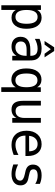

<svg xmlns="http://www.w3.org/2000/svg" viewBox="1061 -1765 878 3040"><g transform="rotate(90 1500.0 -245.0)"><path d="M137.7 -56.6V172.9H63.5V-454.1H137.7V-395.5Q156.2 -429.7 187.5 -447.3Q218.8 -464.8 259.8 -464.8Q341.8 -464.8 388.7 -400.9Q435.5 -336.9 435.5 -224.6Q435.5 -114.3 388.7 -51.3Q341.8 11.7 259.8 11.7Q217.8 11.7 186.5 -5.9Q155.3 -23.4 137.7 -56.6ZM356.4 -226.6Q356.4 -312.5 329.6 -356.9Q302.7 -401.4 248 -401.4Q193.4 -401.4 165.5 -356.9Q137.7 -312.5 137.7 -226.6Q137.7 -140.6 165.5 -95.7Q193.4 -50.8 248 -50.8Q302.7 -50.8 329.6 -95.2Q356.4 -139.6 356.4 -226.6Z M793 -227.5H768.6Q703.1 -227.5 669.9 -205.1Q636.7 -182.6 636.7 -136.7Q636.7 -95.7 661.6 -72.8Q686.5 -49.8 730.5 -49.8Q792 -49.8 827.1 -92.8Q862.3 -135.7 863.3 -211.9V-227.5ZM937.5 -258.8V0H863.3V-67.4Q838.9 -26.4 802.7 -7.3Q766.6 11.7 714.8 11.7Q644.5 11.7 603.5 -27.3Q562.5 -66.4 562.5 -131.8Q562.5 -207 613.3 -246.6Q664.1 -286.1 762.7 -286.1H863.3V-297.9Q862.3 -352.5 835 -377Q807.6 -401.4 749 -401.4Q710.9 -401.4 671.9 -390.1Q632.8 -378.9 595.7 -358.4V-432.6Q636.7 -449.2 674.8 -457Q712.9 -464.8 749 -464.8Q804.7 -464.8 844.7 -448.2Q884.8 -431.6 909.2 -398.4Q924.8 -377.9 931.2 -348.1Q937.5 -318.4 937.5 -258.8ZM728.5 -664.1H788.1L887.7 -511.7H831.1L758.8 -610.4L685.5 -511.7H628.9Z M1143.6 -224.6Q1143.6 -137.7 1170.4 -93.8Q1197.3 -49.8 1252 -49.8Q1305.7 -49.8 1333.5 -94.2Q1361.3 -138.7 1361.3 -224.6Q1361.3 -311.5 1333.5 -355.5Q1305.7 -399.4 1252 -399.4Q1197.3 -399.4 1170.4 -355.5Q1143.6 -311.5 1143.6 -224.6ZM1361.3 -55.7Q1342.8 -22.5 1312 -4.4Q1281.2 13.7 1240.2 13.7Q1159.2 13.7 1111.3 -49.3Q1063.5 -112.3 1063.5 -222.7Q1063.5 -335.9 1110.8 -399.4Q1158.2 -462.9 1240.2 -462.9Q1280.3 -462.9 1311.5 -445.3Q1342.8 -427.7 1361.3 -393.6V-452.1H1435.5V173.8H1361.3Z M1576.2 -171.9V-453.1H1650.4V-171.9Q1650.4 -110.4 1672.4 -81.5Q1694.3 -52.7 1739.3 -52.7Q1792 -52.7 1819.8 -89.8Q1847.7 -127 1847.7 -196.3V-453.1H1922.9V0H1847.7V-68.4Q1828.1 -28.3 1793.9 -8.3Q1759.8 11.7 1713.9 11.7Q1643.6 11.7 1609.9 -33.7Q1576.2 -79.1 1576.2 -171.9Z M2450.2 -245.1V-209H2127V-207Q2127 -131.8 2166 -91.3Q2205.1 -50.8 2275.4 -50.8Q2311.5 -50.8 2350.1 -62.5Q2388.7 -74.2 2432.6 -97.7V-22.5Q2390.6 -5.9 2351.1 2.9Q2311.5 11.7 2274.4 11.7Q2168.9 11.7 2109.4 -51.8Q2049.8 -115.2 2049.8 -226.6Q2049.8 -335 2107.9 -399.9Q2166 -464.8 2263.7 -464.8Q2350.6 -464.8 2400.4 -405.8Q2450.2 -346.7 2450.2 -245.1ZM2376 -267.6Q2374 -333 2344.7 -367.2Q2315.4 -401.4 2259.8 -401.4Q2207 -401.4 2171.9 -365.7Q2136.7 -330.1 2130.9 -266.6Z M2891.6 -437.5V-364.3Q2860.4 -383.8 2828.1 -393.1Q2795.9 -402.3 2761.7 -402.3Q2710.9 -402.3 2686 -385.7Q2661.1 -369.1 2661.1 -335.9Q2661.1 -305.7 2679.7 -290.5Q2698.2 -275.4 2772.5 -260.7L2802.7 -254.9Q2858.4 -245.1 2886.7 -213.4Q2915 -181.6 2915 -130.9Q2915 -64.5 2867.7 -26.4Q2820.3 11.7 2734.4 11.7Q2700.2 11.7 2663.6 4.9Q2627 -2 2584 -16.6V-92.8Q2626 -72.3 2664.1 -61Q2702.1 -49.8 2736.3 -49.8Q2786.1 -49.8 2813 -70.3Q2839.8 -90.8 2839.8 -126Q2839.8 -178.7 2740.2 -198.2L2737.3 -199.2L2710 -205.1Q2644.5 -216.8 2615.2 -247.1Q2585.9 -277.3 2585.9 -328.1Q2585.9 -393.6 2629.9 -429.2Q2673.8 -464.8 2755.9 -464.8Q2792 -464.8 2825.7 -458Q2859.4 -451.2 2891.6 -437.5Z"/></g></svg>

Font: BabelStone Xiangqi
Style: Regular
Weight: 400
Designer: Andrew West
Foundry: BabelStone
Version: Version 11.000 June 09, 2018